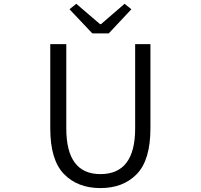

<svg xmlns="http://www.w3.org/2000/svg" viewBox="-20 -961 1040 994"><path d="M240.2 -296.9V-732.4H323.2V-295.9Q323.2 -59.6 500 -59.6Q679.7 -59.6 679.7 -295.9V-732.4H758.8V-296.9Q758.8 -132.8 688.5 -60.1Q618.2 12.7 500 12.7Q381.8 12.7 311 -60.1Q240.2 -132.8 240.2 -296.9ZM458 -788.1 339.8 -913.1 375 -941.4 498 -835.9H502.9L625 -941.4L660.2 -913.1L543 -788.1Z"/></svg>

Font: Gen Shin Gothic Monospace Normal
Style: Regular
Weight: 350
Designer: [Source Han Sans]
Ryoko NISHIZUKA  (kana & ideographs); Paul D. Hunt (Latin, Greek & Cyrillic); Wenlong ZHANG  (bopomofo
Version: Version 1.002.20150607